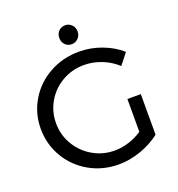

<svg xmlns="http://www.w3.org/2000/svg" viewBox="-155 -1009 1061 1144"><g transform="rotate(-20 375.5 -437.5)"><path d="M584 -342H669V-85Q616 -43 545 -18Q474 7 404 7Q303 7 219 -40.5Q135 -88 86.5 -170.5Q38 -253 38 -351Q38 -449 87 -530.5Q136 -612 221 -659Q306 -706 409 -706Q482 -706 551.5 -680Q621 -654 672 -609L617 -539Q575 -578 520.5 -599.5Q466 -621 409 -621Q334 -621 271 -585Q208 -549 171.5 -487Q135 -425 135 -351Q135 -277 172 -214.5Q209 -152 272 -115.5Q335 -79 410 -79Q454 -79 499.5 -93.5Q545 -108 584 -134ZM443 -822Q443 -797 426 -779.5Q409 -762 385 -762Q360 -762 343.5 -779Q327 -796 327 -822Q327 -848 343.5 -865Q360 -882 385 -882Q409 -882 426 -865Q443 -848 443 -822Z"/></g></svg>

Font: Montserrat
Style: Regular
Weight: 400
Designer: Julieta Ulanovsky
Foundry: Julieta Ulanovsky
Version: Version 6.001